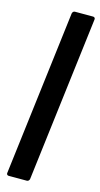

<svg xmlns="http://www.w3.org/2000/svg" viewBox="-129 -799 480 918"><g transform="rotate(15 110.5 -340.0)"><path d="M8 68 108 -748Q109 -753 112.5 -756.5Q116 -760 121 -760H211Q216 -760 219 -756.5Q222 -753 221 -748L121 68Q120 73 116.5 76.5Q113 80 108 80H18Q13 80 10 76.5Q7 73 8 68Z"/></g></svg>

Font: Barlow SemiBold
Style: Italic
Weight: 600
Italic angle: -7°
Designer: Jeremy Tribby
Foundry: Tribby Type
Version: Version 1.408